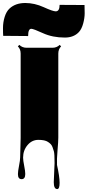

<svg xmlns="http://www.w3.org/2000/svg" viewBox="-54 -975 595 1305"><path d="M158.7 -779.3Q137.2 -779.3 137.2 -730L-32.2 -731.4Q-33.7 -745.6 -33.7 -784.7Q-33.7 -823.7 -22.2 -860.4Q-10.7 -897 10.7 -917Q51.3 -954.6 117.7 -954.6Q180.7 -954.6 242.9 -926.3Q305.2 -897.9 324.7 -897.9Q351.1 -897.9 351.1 -941.9L520.5 -940.9Q521.5 -916.5 521.5 -884.8Q521.5 -853 511.5 -815.7Q501.5 -778.3 482.9 -757.8Q447.8 -719.7 386.7 -719.7Q303.2 -719.7 238 -749.5Q172.9 -779.3 158.7 -779.3ZM311.5 263.2 316.9 133.3Q316.9 70.3 312.3 53.7Q307.6 37.1 302.7 24.4Q297.9 11.7 290 3.9Q282.2 -3.9 271.5 -10.7Q251 -24.4 207 -24.4Q163.1 -24.4 133.1 11.2Q103 46.9 103 96.7Q103 115.2 110.4 152.1Q117.7 189 117.7 207.5Q117.7 242.7 92.8 242.7Q67.9 242.7 67.9 208.5Q67.9 189.5 75.4 151.4Q83 113.3 83 93.8L86.4 -37.1V-610.8Q86.4 -641.1 67.4 -659.7L77.1 -669.9Q97.7 -650.4 126 -650.4H302.7Q332 -650.4 351.6 -669.9L361.3 -659.7Q342.3 -640.6 342.3 -610.8V-39.6Q342.3 -14.2 336.9 48.1Q331.5 110.4 333.5 144H333Q351.1 225.1 351.1 267.6Q351.1 310.1 335 310.1Q311.5 310.1 311.5 263.2Z"/></svg>

Font: Nosifer Caps
Style: Regular
Weight: 800
Version: Version 001.002